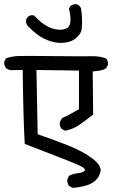

<svg xmlns="http://www.w3.org/2000/svg" viewBox="-20 -821 540 913"><path d="M325.2 72.3 308.6 63.5Q298.8 49.8 299.8 32.2L308.6 14.6Q329.1 4.9 351.6 2.4Q374 0 382.3 -9.3Q390.6 -18.6 356.9 -34.2Q323.2 -49.8 250.5 -77.6Q177.7 -105.5 97.7 -136.7Q90.8 -251 87.9 -488.3L32.2 -487.3Q18.6 -489.3 8.8 -497.1Q-1 -508.8 0 -527.3L8.8 -543.9Q37.1 -553.7 68.8 -554.7Q100.6 -555.7 239.3 -554.2Q377.9 -552.7 415.5 -553.7Q453.1 -554.7 484.4 -543Q495.1 -531.2 493.2 -512.7L484.4 -496.1Q467.8 -484.4 420.9 -481.4L422.9 -276.4Q383.8 -245.1 354.5 -225.6Q325.2 -206.1 290 -199.2L273.4 -208Q261.7 -221.7 264.6 -241.2L275.4 -259.8Q294.9 -267.6 314.9 -278.8Q335 -290 355.5 -301.8V-485.4L153.3 -488.3L159.2 -182.6Q231.4 -158.2 303.7 -129.4Q376 -100.6 419.9 -66.9Q463.9 -33.2 458 -5.9Q452.1 21.5 433.1 38.1Q414.1 54.7 384.8 62.5Q355.5 70.3 325.2 72.3ZM258.8 -617.2Q221.7 -621.1 188.5 -637.7Q155.3 -654.3 120.1 -689.5Q100.6 -705.1 104.5 -728.5Q110.4 -742.2 124 -748H141.6Q174.8 -710.9 210 -693.4Q245.1 -675.8 278.3 -680.7Q311.5 -685.5 314.5 -715.3Q317.4 -745.1 307.6 -779.3L315.4 -793Q327.1 -802.7 345.7 -800.8Q359.4 -794.9 365.2 -781.2Q369.1 -757.8 370.1 -731.4Q371.1 -705.1 368.2 -681.6Q365.2 -658.2 337.4 -636.7Q309.6 -615.2 258.8 -617.2Z"/></svg>

Font: JasonHandwriting2
Style: Regular
Weight: 400
Version: Version 1.05.10